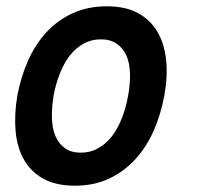

<svg xmlns="http://www.w3.org/2000/svg" viewBox="-20 -580 640 610"><path d="M218 10Q158 10 118 -12Q78 -34 56 -73Q34 -112 29.5 -164Q25 -216 35 -276Q46 -335 69 -387Q92 -439 127.5 -477.5Q163 -516 211 -538Q259 -560 319 -560Q379 -560 419 -538Q459 -516 481 -477.5Q503 -439 508 -387.5Q513 -336 502 -276Q491 -216 468 -164Q445 -112 409 -73Q373 -34 325.5 -12Q278 10 218 10ZM237 -95Q267 -95 292 -109Q317 -123 335.5 -147Q354 -171 367 -204Q380 -237 387 -276Q394 -314 393 -347Q392 -380 381.5 -403.5Q371 -427 351 -441Q331 -455 300 -455Q270 -455 245 -441Q220 -427 201.5 -403Q183 -379 170 -346Q157 -313 150 -275Q144 -237 145 -204Q146 -171 156.5 -147Q167 -123 186.5 -109Q206 -95 237 -95Z"/></svg>

Font: Maple Mono SemiBold
Style: Italic
Weight: 600
Italic angle: -10°
Monospace: yes
Designer: subframe7536
Version: Version 7.000